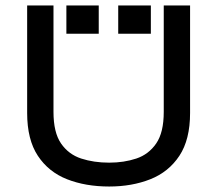

<svg xmlns="http://www.w3.org/2000/svg" viewBox="-20 -669 792 700"><path d="M577 -261V-649H673V-257Q673 -160 634 -101Q595 -42 528 -15.5Q461 11 378 11Q292 11 224.5 -15.5Q157 -42 118 -101Q79 -160 79 -257V-649H175V-261Q175 -186 202.5 -146Q230 -106 276 -91Q322 -76 378 -76Q432 -76 477 -91Q522 -106 549.5 -146Q577 -186 577 -261ZM340 -649V-546H222V-649ZM530 -649V-546H411V-649Z"/></svg>

Font: Syne Medium
Style: Regular
Weight: 500
Designer: Lucas Descroix
Foundry: Bonjour Monde
Version: Version 2.200; ttfautohint (v1.8.4)